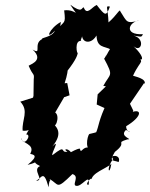

<svg xmlns="http://www.w3.org/2000/svg" viewBox="-20 -763 634 814"><path d="M545 -294 531 -323 591 -411 593 -407C602 -430 550 -439 544 -442C580 -520 598 -490 545 -537C580 -490 607 -509 546 -567C583 -535 599 -610 533 -614C580 -608 578 -602 586 -618C502 -614 527 -672 571 -676C515 -662 520 -668 490 -715C488 -728 475 -698 440 -668C438 -731 424 -740 446 -735C430 -692 426 -696 390 -742C369 -733 348 -695 335 -732C324 -730 330 -705 278 -743C319 -679 303 -726 252 -719C260 -656 251 -678 224 -637C233 -617 233 -639 238 -670C188 -643 169 -587 213 -633C201 -605 154 -604 158 -597C119 -577 160 -528 118 -553C174 -502 94 -487 102 -483C121 -438 126 -455 123 -426L122 -357L120 -349L66 -332C104 -292 72 -256 76 -209C122 -203 120 -251 91 -193C118 -194 79 -134 71 -178C66 -156 133 -154 108 -111C121 -107 148 -105 97 -64C155 -78 106 -80 150 -59C113 -43 172 1 133 4C157 -9 165 -46 186 31C189 -12 198 10 190 -4C232 19 216 45 287 -25C318 -16 287 16 300 24C326 35 362 -36 356 20C334 24 373 -22 368 1C367 -29 431 -49 452 -68C444 -14 428 -49 460 -89C440 -107 496 -110 483 -76C455 -86 442 -76 467 -119C524 -163 465 -155 520 -172C549 -172 483 -183 514 -212C551 -196 513 -201 515 -228C579 -266 584 -301 543 -289ZM288 -104C275 -139 242 -133 266 -120C232 -113 266 -155 202 -105C196 -112 238 -179 202 -142C253 -204 214 -228 201 -245C211 -201 238 -271 214 -286L252 -351L275 -359L265 -411L254 -410C278 -483 262 -493 263 -459C307 -515 308 -531 310 -540C307 -527 293 -596 326 -589C315 -590 333 -603 329 -628C318 -580 369 -568 393 -620C369 -586 413 -641 389 -622C388 -556 422 -570 452 -552C456 -574 443 -551 428 -522C442 -555 422 -509 421 -515C463 -437 448 -454 418 -399L429 -397L394 -363L390 -320L423 -305C392 -234 401 -224 379 -184C426 -226 419 -207 359 -195C349 -187 336 -113 378 -132C327 -153 329 -110 319 -128C319 -127 331 -145 279 -117Z"/></svg>

Font: Asimov Aggro
Style: CondIt
Weight: 500
Designer: Google
Version: Version 2.000980; 2014